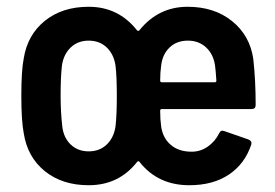

<svg xmlns="http://www.w3.org/2000/svg" viewBox="-20 -539 813 567"><path d="M627 -145Q632 -156 642 -152L714 -127Q725 -122 722 -112Q703 -55 656 -23.5Q609 8 539 8Q446 8 392 -61Q389 -65 385 -61Q331 8 242 8Q164 8 112.5 -33.5Q61 -75 50 -146Q43 -183 43 -256Q43 -331 50 -366Q61 -436 112.5 -477.5Q164 -519 242 -519Q330 -519 385 -449Q389 -446 392 -450Q448 -519 534 -519Q613 -519 665.5 -476.5Q718 -434 728 -365Q735 -302 735 -229Q735 -217 723 -217H458Q453 -217 453 -212Q453 -186 456 -165Q461 -131 484.5 -111Q508 -91 546 -91Q572 -91 593.5 -106Q615 -121 627 -145ZM325 -256Q325 -314 321 -346Q316 -379 295 -399Q274 -419 242 -419Q210 -419 189 -399Q168 -379 163 -346Q159 -313 159 -256Q159 -208 164 -165Q168 -132 189 -112Q210 -92 242 -92Q274 -92 295 -112Q316 -132 321 -165Q325 -198 325 -256ZM456 -346Q453 -325 453 -301Q453 -296 458 -296H614Q619 -296 619 -301Q617 -331 615 -346Q610 -379 588.5 -399Q567 -419 535 -419Q502 -419 481 -399Q460 -379 456 -346Z"/></svg>

Font: Barlow Semi Condensed SemiBold
Style: Regular
Weight: 600
Width: 4
Designer: Jeremy Tribby
Foundry: Tribby Type
Version: Version 1.408